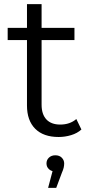

<svg xmlns="http://www.w3.org/2000/svg" viewBox="-20 -661 446 933"><path d="M265 4.7Q191 4.7 151 -35.4Q111.1 -75.5 111.1 -148.4V-640.8H182.1V-152.2Q182.1 -105.7 205.4 -80.7Q228.7 -55.7 272.8 -55.7Q319.7 -55.7 350.9 -82.6L375.6 -31.7Q355.4 -13.3 325.6 -4.3Q295.8 4.7 265 4.7ZM17.3 -466.3V-525.5H341.8V-466.3ZM213.8 251.8 242.3 144.2 248.9 172.2Q229.9 172.2 217.9 161.1Q205.9 150 205.9 133.2Q205.9 116 218 104.8Q230 93.6 248.9 93.6Q268.9 93.6 280.4 105.5Q291.9 117.4 291.9 133.2Q291.9 142.9 289.4 154Q286.8 165.1 280.8 178.2L253.3 251.8Z"/></svg>

Font: Montserrat Thin
Style: Regular
Weight: 100
Designer: Julieta Ulanovsky
Foundry: Julieta Ulanovsky
Version: Version 9.000